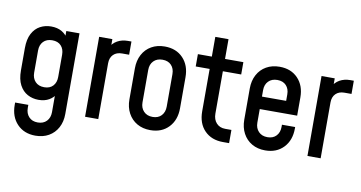

<svg xmlns="http://www.w3.org/2000/svg" viewBox="-81 -893 2424 1289"><g transform="rotate(10 1131.0 -248.5)"><path d="M217 183Q139.5 183 92.2 133.5Q45 84 45 3.5V-12.5H135V8.5Q135 46 157 69.5Q179 93 217 93Q255.5 93 277.8 69.5Q300 46 300 8.5V-145L315.5 -124.5Q298.5 -93 268.2 -75.2Q238 -57.5 195.5 -57.5Q155 -57.5 121 -75.8Q87 -94 66.5 -132.5Q46 -171 46 -232V-383.5Q46 -444.5 66.5 -483Q87 -521.5 121 -539.5Q155 -557.5 195.5 -557.5Q238 -557.5 268.2 -540Q298.5 -522.5 315.5 -490.5L300 -470V-545H390V4.5Q390 58 368.2 98.2Q346.5 138.5 307.5 160.8Q268.5 183 217 183ZM219 -147.5Q257.5 -147.5 278.8 -170.8Q300 -194 300 -231.5V-383.5Q300 -421.5 278.8 -444.5Q257.5 -467.5 218.5 -467.5Q180 -467.5 158 -444.5Q136 -421.5 136 -383.5V-232Q136 -194.5 158 -171Q180 -147.5 219 -147.5Z M524 0V-545H614V-463L598 -482Q616 -516.5 647.2 -534Q678.5 -551.5 719 -551.5H743V-461.5H694.5Q657.5 -461.5 635.8 -440Q614 -418.5 614 -380.5V0Z M970 12.5Q918.5 12.5 879.5 -10Q840.5 -32.5 818.8 -73Q797 -113.5 797 -167V-378.5Q797 -432 818.8 -472.5Q840.5 -513 879.5 -535.2Q918.5 -557.5 970 -557.5Q1048 -557.5 1095 -508.2Q1142 -459 1142 -378.5V-167Q1142 -86.5 1095 -37Q1048 12.5 970 12.5ZM970 -77.5Q1008.5 -77.5 1030.2 -101Q1052 -124.5 1052 -162V-383.5Q1052 -421.5 1030.2 -444.5Q1008.5 -467.5 970 -467.5Q932 -467.5 909.5 -444.5Q887 -421.5 887 -383.5V-162Q887 -124.5 909.5 -101Q932 -77.5 970 -77.5Z M1464.5 6.5Q1386.5 6.5 1339.2 -41.8Q1292 -90 1292 -173V-461.5H1197V-545.5H1292V-680H1382V-545.5H1507V-461.5H1382V-173Q1382 -132.5 1404.5 -108Q1427 -83.5 1464.5 -83.5H1507V6.5Z M1753 12.5Q1701.5 12.5 1662.5 -10Q1623.5 -32.5 1601.8 -73Q1580 -113.5 1580 -167V-378.5Q1580 -432 1601.8 -472.5Q1623.5 -513 1662.5 -535.2Q1701.5 -557.5 1753 -557.5Q1831 -557.5 1878 -508.2Q1925 -459 1925 -378.5V-254.5H1655V-339.5H1835V-383.5Q1835 -421.5 1813.2 -444.5Q1791.5 -467.5 1753 -467.5Q1715 -467.5 1692.5 -444.5Q1670 -421.5 1670 -383.5V-162Q1670 -124.5 1692.5 -101Q1715 -77.5 1753 -77.5Q1791.5 -77.5 1813.2 -101Q1835 -124.5 1835 -162V-177H1925V-167Q1925 -86.5 1878 -37Q1831 12.5 1753 12.5Z M2040 0V-545H2130V-463L2114 -482Q2132 -516.5 2163.2 -534Q2194.5 -551.5 2235 -551.5H2259V-461.5H2210.5Q2173.5 -461.5 2151.8 -440Q2130 -418.5 2130 -380.5V0Z"/></g></svg>

Font: Mohave Light Medium
Style: Regular
Weight: 500
Version: Version 2.003